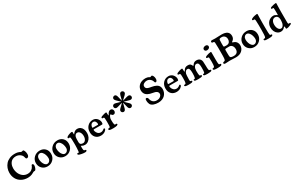

<svg xmlns="http://www.w3.org/2000/svg" viewBox="311 -2810 7846 5081"><g transform="rotate(-30 4234.0 -269.5)"><path d="M398.9 13.2Q289.6 13.2 205.8 -33.4Q122.1 -80.1 77.9 -160.9Q33.7 -241.7 33.7 -344.2Q33.7 -416 57.9 -481.4Q82 -546.9 127.2 -598.9Q172.4 -650.9 244.1 -681.9Q315.9 -712.9 403.8 -712.9Q450.7 -712.9 485.8 -705.8Q521 -698.7 536.9 -690.2Q552.7 -681.6 567.4 -674.6Q582 -667.5 592.8 -667.5Q605 -667.5 616.7 -672.6Q628.4 -677.7 641.1 -677.7Q663.1 -677.7 680.2 -632.1Q697.3 -586.4 697.3 -535.2Q697.3 -491.2 678 -469Q658.7 -446.8 633.3 -446.8Q623.5 -446.8 616.9 -450Q610.4 -453.1 605.7 -460.9Q601.1 -468.8 598.9 -474.9Q596.7 -481 593.3 -494.1Q589.8 -507.3 587.9 -513.7Q576.2 -563 520.8 -601.8Q465.3 -640.6 397.5 -640.6Q350.1 -640.6 312.3 -625.5Q274.4 -610.4 250.5 -585.9Q226.6 -561.5 210.4 -529.1Q194.3 -496.6 187.7 -463.9Q181.2 -431.2 181.2 -397Q181.2 -308.6 215.6 -235.8Q250 -163.1 310.3 -121.6Q370.6 -80.1 443.8 -80.1Q513.2 -80.1 560.8 -111.1Q608.4 -142.1 632.3 -191.9Q634.3 -196.8 638.7 -208Q643.1 -219.2 645.8 -224.9Q648.4 -230.5 654.3 -235.6Q660.2 -240.7 667.5 -240.7Q683.1 -240.7 694.3 -227.3Q705.6 -213.9 705.6 -188.5Q705.6 -159.7 693.1 -122.3Q680.7 -85 666 -68.4Q655.8 -56.6 642.1 -54.7Q638.2 -54.2 634.3 -54.2Q630.4 -54.2 625.7 -54.4Q621.1 -54.7 618.7 -54.7Q610.4 -54.7 596.7 -47.6Q583 -40.5 564.9 -30.5Q546.9 -20.5 524.4 -10.5Q502 -0.5 468.8 6.3Q435.5 13.2 398.9 13.2Z M770 -216.3Q770 -316.9 842.3 -386.5Q914.6 -456.1 1023.4 -456.1Q1120.6 -456.1 1182.6 -394.3Q1244.6 -332.5 1244.6 -232.9Q1244.6 -128.9 1174.6 -57.9Q1104.5 13.2 999.5 13.2Q900.9 13.2 835.4 -52Q770 -117.2 770 -216.3ZM1023.4 -48.8Q1066.9 -48.8 1096.9 -82.5Q1127 -116.2 1127 -166.5Q1127 -217.3 1110.6 -268.3Q1094.2 -319.3 1062.3 -355.2Q1030.3 -391.1 991.7 -391.1Q949.7 -391.1 920.7 -357.4Q891.6 -323.7 891.6 -271Q891.6 -218.8 908.2 -168Q924.8 -117.2 955.8 -83Q986.8 -48.8 1023.4 -48.8Z M1309.6 -216.3Q1309.6 -316.9 1381.8 -386.5Q1454.1 -456.1 1563 -456.1Q1660.2 -456.1 1722.2 -394.3Q1784.2 -332.5 1784.2 -232.9Q1784.2 -128.9 1714.1 -57.9Q1644 13.2 1539.1 13.2Q1440.4 13.2 1375 -52Q1309.6 -117.2 1309.6 -216.3ZM1563 -48.8Q1606.4 -48.8 1636.5 -82.5Q1666.5 -116.2 1666.5 -166.5Q1666.5 -217.3 1650.1 -268.3Q1633.8 -319.3 1601.8 -355.2Q1569.8 -391.1 1531.2 -391.1Q1489.3 -391.1 1460.2 -357.4Q1431.2 -323.7 1431.2 -271Q1431.2 -218.8 1447.8 -168Q1464.4 -117.2 1495.4 -83Q1526.4 -48.8 1563 -48.8Z M1912.1 -106V-168.5Q1912.1 -248.5 1909.4 -288.1Q1906.7 -327.6 1901.4 -341.8Q1896 -356 1884.8 -357.4Q1875.5 -358.9 1865.7 -356.7Q1856 -354.5 1850.6 -355.5Q1833 -357.9 1833 -376Q1833 -386.7 1838.9 -394.8Q1844.7 -402.8 1859.9 -412.1Q1885.7 -429.7 1931.4 -444.3Q1977.1 -459 1999 -459Q2022 -459 2022 -437Q2022 -431.6 2022.2 -419.2Q2022.5 -406.7 2022.5 -397.9Q2022.5 -383.8 2023.7 -377.2Q2024.9 -370.6 2027.8 -371.1Q2031.2 -371.1 2046.4 -393.1Q2067.4 -422.9 2098.6 -440.2Q2129.9 -457.5 2164.6 -457.5Q2224.1 -457.5 2265.1 -427Q2306.2 -396.5 2324.7 -346.2Q2343.3 -295.9 2343.3 -229.5Q2343.3 -167 2317.4 -111.1Q2291.5 -55.2 2244.6 -20.3Q2197.8 14.6 2142.1 14.6Q2088.9 14.6 2051.8 -8.8Q2036.1 -18.6 2032.2 -18.6Q2026.4 -18.6 2026.4 8.3Q2026.4 90.3 2032.7 107.4Q2040 127.9 2061 131.8Q2064.5 132.8 2072 134Q2079.6 135.3 2082.5 135.7Q2098.6 138.2 2098.6 155.3Q2098.6 170.9 2082.5 179.4Q2066.4 188 2037.1 188Q1986.3 188 1934.1 176.3Q1883.3 166.5 1861.1 154.5Q1838.9 142.6 1838.9 126Q1838.9 117.2 1843.3 111.8Q1847.7 106.4 1855 105.5Q1860.8 104.5 1869.4 107.7Q1877.9 110.8 1883.3 110.4Q1898.9 108.4 1902.3 78.1Q1912.1 -21 1912.1 -106ZM2117.7 -49.3Q2165.5 -49.3 2196.3 -94.5Q2227.1 -139.6 2227.1 -206.5Q2227.1 -274.9 2197 -322.3Q2167 -369.6 2115.2 -369.6Q2074.2 -369.6 2049.6 -331.5Q2024.9 -293.5 2024.4 -231.4L2023.4 -131.8Q2022.9 -91.8 2046.1 -70.6Q2069.3 -49.3 2117.7 -49.3Z M2645.5 -457.5Q2686 -457.5 2720.7 -440.2Q2755.4 -422.9 2777.1 -396.2Q2798.8 -369.6 2810.8 -338.9Q2822.8 -308.1 2822.8 -279.3Q2822.8 -262.7 2817.4 -237.8Q2814.5 -225.1 2790 -225.1L2558.1 -226.1Q2543.9 -226.1 2538.1 -222.7Q2532.2 -219.2 2532.2 -210.9Q2532.2 -195.3 2536.6 -177.7Q2549.8 -127 2585 -94.7Q2620.1 -62.5 2670.9 -62.5Q2694.3 -62.5 2715.8 -70.6Q2737.3 -78.6 2749.3 -88.1Q2761.2 -97.7 2772.2 -105.7Q2783.2 -113.8 2788.6 -113.8Q2797.4 -113.8 2802.7 -107.2Q2808.1 -100.6 2808.1 -88.4Q2808.1 -75.7 2794.9 -58.3Q2781.7 -41 2759.5 -24.7Q2737.3 -8.3 2702.4 2.9Q2667.5 14.2 2629.4 14.2Q2530.8 14.2 2472.7 -47.4Q2414.6 -108.9 2414.6 -211.4Q2414.6 -320.3 2480.2 -388.9Q2545.9 -457.5 2645.5 -457.5ZM2694.3 -275.4Q2703.1 -275.4 2707.8 -283Q2712.4 -290.5 2712.4 -299.3Q2712.4 -340.8 2689.9 -372.6Q2667.5 -404.3 2627.4 -404.3Q2564.9 -404.3 2539.1 -330.6Q2531.7 -308.6 2531.7 -288.6Q2531.7 -280.3 2538.8 -278.3Q2545.9 -276.4 2564 -276.4Z M2948.2 -203.1V-239.3Q2948.2 -307.1 2943.4 -333.5Q2938.5 -359.9 2924.3 -362.8Q2915 -364.7 2904.8 -363.5Q2894.5 -362.3 2890.6 -363.3Q2876 -365.7 2876 -384.3Q2876 -397.5 2883.1 -403.8Q2890.1 -410.2 2909.7 -418.5Q2945.3 -433.6 2987.1 -443.1Q3028.8 -452.6 3044.4 -452.6Q3050.3 -452.6 3053.2 -449.7Q3056.2 -446.8 3057.1 -442.9Q3058.1 -439 3058.6 -430.7Q3061 -397.5 3061 -378.4Q3061 -350.1 3068.4 -350.1Q3069.8 -350.1 3071.8 -352.3Q3073.7 -354.5 3076.4 -358.6Q3079.1 -362.8 3080.8 -366.2Q3082.5 -369.6 3085.7 -375.5Q3088.9 -381.3 3089.8 -383.3Q3128.9 -455.6 3187 -455.6Q3221.2 -455.6 3240.5 -431.4Q3259.8 -407.2 3259.8 -374Q3259.8 -345.7 3241.5 -323.2Q3223.1 -300.8 3197.3 -300.8Q3181.2 -300.8 3169.7 -305.7Q3158.2 -310.5 3152.3 -317.4Q3146.5 -324.2 3142.3 -330.8Q3138.2 -337.4 3133.5 -342.3Q3128.9 -347.2 3123.5 -347.2Q3115.2 -347.2 3109.9 -340.8Q3092.8 -320.8 3079.6 -286.6Q3066.4 -252.4 3066.4 -222.2Q3066.4 -115.2 3077.1 -76.2Q3082.5 -56.6 3098.1 -54.2Q3104 -53.2 3118.2 -54.7Q3132.3 -56.2 3137.7 -54.7Q3153.3 -50.8 3153.3 -34.2Q3153.3 8.3 3010.7 8.3Q2935.5 8.3 2906 0.7Q2876.5 -6.8 2876.5 -28.8Q2876.5 -46.9 2889.2 -50.3Q2894.5 -52.2 2905.8 -52.5Q2917 -52.7 2921.4 -54.2Q2936.5 -56.6 2941.9 -73.7Q2948.2 -90.8 2948.2 -203.1Z M3291 -478.5Q3291 -504.9 3308.8 -522.9Q3326.7 -541 3354 -541Q3378.4 -541 3438.2 -522Q3498 -502.9 3528.3 -496.6Q3537.1 -494.1 3537.6 -495.1Q3538.1 -496.1 3531.7 -502.9Q3512.2 -523.4 3482.9 -550.5Q3453.6 -577.6 3435.1 -596.7Q3416.5 -615.7 3407.2 -632.3Q3393.1 -656.2 3399.4 -680.4Q3405.8 -704.6 3429.7 -718.3Q3453.6 -731.9 3477.5 -725.3Q3501.5 -718.8 3515.1 -694.8Q3527.3 -673.8 3540.8 -612.3Q3554.2 -550.8 3563.5 -522Q3565.4 -516.1 3566.2 -514.9Q3566.9 -513.7 3567.9 -514.9Q3568.8 -516.1 3570.8 -522Q3578.6 -548.3 3587.6 -588.1Q3596.7 -627.9 3604 -652.8Q3611.3 -677.7 3621.1 -694.8Q3634.8 -718.8 3658.7 -725.3Q3682.6 -731.9 3706.5 -718.3Q3730.5 -704.6 3736.8 -680.4Q3743.2 -656.2 3729 -632.3Q3719.7 -615.7 3700 -596.7Q3680.2 -577.6 3651.6 -552Q3623 -526.4 3602.5 -503.4Q3596.7 -496.1 3597.7 -495.6Q3598.6 -495.6 3606 -497.6Q3634.3 -504.4 3672.6 -516.1Q3710.9 -527.8 3736.8 -534.4Q3762.7 -541 3782.2 -541Q3809.6 -541 3827.4 -523.4Q3845.2 -505.9 3845.2 -478.5Q3845.2 -451.2 3827.4 -433.6Q3809.6 -416 3782.2 -416Q3757.8 -416 3697.5 -435.3Q3637.2 -454.6 3606 -460.9Q3596.2 -463.4 3596.2 -461.9Q3596.2 -461.4 3602.1 -454.6Q3623 -431.2 3669.9 -388.7Q3716.8 -346.2 3729 -324.7Q3743.2 -300.8 3736.8 -276.4Q3730.5 -252 3706.5 -238.3Q3684.1 -225.1 3659.4 -231.9Q3634.8 -238.8 3621.1 -262.2Q3608.4 -283.7 3595.2 -345.7Q3582 -407.7 3572.3 -437.5Q3569.3 -445.8 3568.1 -445.6Q3566.9 -445.3 3564 -437Q3554.2 -407.2 3541 -345.5Q3527.8 -283.7 3515.1 -262.2Q3501.5 -238.3 3477.5 -231.4Q3453.6 -224.6 3429.7 -238.3Q3407.2 -251.5 3400.4 -276.1Q3393.6 -300.8 3407.2 -324.7Q3419.4 -346.2 3466.1 -388.4Q3512.7 -430.7 3533.7 -454.1Q3540 -461.4 3539.6 -462.2Q3539.1 -462.9 3529.3 -460.9Q3500 -454.6 3439.2 -435.3Q3378.4 -416 3354 -416Q3326.7 -416 3308.8 -433.6Q3291 -451.2 3291 -478.5Z M4209 -201.7Q4221.7 -129.9 4266.1 -92.5Q4310.5 -55.2 4377 -55.2Q4445.8 -55.2 4487.5 -91.1Q4529.3 -127 4529.3 -168.5Q4529.3 -214.4 4492.4 -242.4Q4455.6 -270.5 4374 -281.7Q4333.5 -288.1 4300.5 -297.6Q4267.6 -307.1 4236.1 -324Q4204.6 -340.8 4183.6 -363.5Q4162.6 -386.2 4149.7 -419.9Q4136.7 -453.6 4136.7 -495.6Q4136.7 -559.1 4171.6 -609.6Q4206.5 -660.2 4265.6 -687.3Q4324.7 -714.4 4396.5 -714.4Q4429.2 -714.4 4455.3 -708Q4481.4 -701.7 4493.9 -694.3Q4506.3 -687 4516.8 -680.7Q4527.3 -674.3 4532.7 -674.3Q4540 -674.3 4553 -682.1Q4565.9 -689.9 4573.7 -689.9Q4601.1 -689.9 4619.4 -650.1Q4637.7 -610.4 4637.7 -565.9Q4637.7 -533.2 4625 -509.3Q4612.3 -485.4 4590.8 -485.4Q4586.4 -485.4 4582.5 -486.3Q4578.6 -487.3 4575.9 -488.5Q4573.2 -489.7 4570.6 -493.2Q4567.9 -496.6 4566.4 -498Q4564.9 -499.5 4562.7 -504.9Q4560.5 -510.3 4559.8 -512.2Q4559.1 -514.2 4556.9 -521.2Q4554.7 -528.3 4554.2 -530.3Q4543 -561 4525.4 -582.5Q4503.4 -609.4 4470.7 -625.7Q4438 -642.1 4403.3 -642.1Q4347.2 -642.1 4306.4 -614.3Q4265.6 -586.4 4265.6 -543Q4265.6 -528.8 4268.3 -517.3Q4271 -505.9 4277.1 -496.6Q4283.2 -487.3 4290.5 -480.2Q4297.9 -473.1 4309.8 -467Q4321.8 -460.9 4333.3 -456.5Q4344.7 -452.1 4362.3 -448Q4379.9 -443.8 4395.3 -440.9Q4410.6 -438 4433.1 -434.1Q4472.7 -426.8 4502.9 -418Q4533.2 -409.2 4563.5 -393.6Q4593.8 -377.9 4613.3 -357.4Q4632.8 -336.9 4645 -306.2Q4657.2 -275.4 4657.2 -236.3Q4657.2 -184.6 4638.7 -138.7Q4620.1 -92.8 4585.7 -57.9Q4551.3 -22.9 4498.8 -2.7Q4446.3 17.6 4382.8 17.6Q4302.7 17.6 4242.9 -4.4Q4183.1 -26.4 4155.8 -68.8Q4146.5 -83 4137.5 -116.7Q4128.4 -150.4 4128.4 -191.9Q4128.4 -221.7 4136 -234.6Q4143.6 -247.6 4160.2 -247.6Q4179.2 -247.6 4191.9 -234.4Q4204.6 -221.2 4209 -201.7Z M4958 -457.5Q4998.5 -457.5 5033.2 -440.2Q5067.9 -422.9 5089.6 -396.2Q5111.3 -369.6 5123.3 -338.9Q5135.3 -308.1 5135.3 -279.3Q5135.3 -262.7 5129.9 -237.8Q5127 -225.1 5102.5 -225.1L4870.6 -226.1Q4856.4 -226.1 4850.6 -222.7Q4844.7 -219.2 4844.7 -210.9Q4844.7 -195.3 4849.1 -177.7Q4862.3 -127 4897.5 -94.7Q4932.6 -62.5 4983.4 -62.5Q5006.8 -62.5 5028.3 -70.6Q5049.8 -78.6 5061.8 -88.1Q5073.7 -97.7 5084.7 -105.7Q5095.7 -113.8 5101.1 -113.8Q5109.9 -113.8 5115.2 -107.2Q5120.6 -100.6 5120.6 -88.4Q5120.6 -75.7 5107.4 -58.3Q5094.2 -41 5072 -24.7Q5049.8 -8.3 5014.9 2.9Q4980 14.2 4941.9 14.2Q4843.3 14.2 4785.2 -47.4Q4727.1 -108.9 4727.1 -211.4Q4727.1 -320.3 4792.7 -388.9Q4858.4 -457.5 4958 -457.5ZM5006.8 -275.4Q5015.6 -275.4 5020.3 -283Q5024.9 -290.5 5024.9 -299.3Q5024.9 -340.8 5002.4 -372.6Q4980 -404.3 4939.9 -404.3Q4877.4 -404.3 4851.6 -330.6Q4844.2 -308.6 4844.2 -288.6Q4844.2 -280.3 4851.3 -278.3Q4858.4 -276.4 4876.5 -276.4Z M5269.5 -212.4V-248Q5269.5 -294.9 5267.1 -317.1Q5264.6 -339.4 5260 -347.2Q5255.4 -355 5245.1 -357.4Q5236.3 -359.4 5224.9 -358.9Q5213.4 -358.4 5209 -359.9Q5192.9 -363.3 5192.9 -380.4Q5192.9 -391.1 5199.7 -398.2Q5206.5 -405.3 5225.6 -414.6Q5254.4 -427.7 5295.4 -439.9Q5336.4 -452.1 5360.8 -452.1Q5371.1 -452.1 5375.2 -447.5Q5379.4 -442.9 5379.4 -431.6Q5379.4 -422.4 5380.6 -404.3Q5381.8 -386.2 5381.8 -369.1Q5381.8 -348.1 5390.6 -348.1Q5392.1 -348.1 5393.6 -348.6Q5395 -349.1 5396.2 -350.1Q5397.5 -351.1 5398.4 -352.3Q5399.4 -353.5 5400.6 -355.7Q5401.9 -357.9 5402.8 -359.6Q5403.8 -361.3 5405.5 -364.5Q5407.2 -367.7 5408.2 -369.6Q5430.2 -409.2 5460.4 -429.7Q5490.7 -450.2 5542.5 -450.2Q5589.8 -450.2 5611.3 -436Q5632.8 -421.9 5645.5 -396.5Q5646 -396 5646.5 -394.5Q5651.4 -385.3 5653.3 -381.3Q5655.3 -377.4 5658.2 -373Q5661.1 -368.7 5663.3 -367.2Q5665.5 -365.7 5668 -365.7Q5675.8 -365.7 5686.5 -383.3Q5728 -450.2 5803.7 -450.2Q5884.8 -450.2 5921.9 -399.9Q5941.9 -372.6 5947.3 -333.5Q5952.6 -294.4 5952.6 -211.4Q5952.6 -106.9 5962.4 -73.7Q5966.8 -57.1 5981 -52.7Q5986.3 -51.3 5994.1 -50.8Q6002 -50.3 6005.9 -49.3Q6020 -45.4 6020 -31.7Q6020 -20 6011.7 -12Q6003.4 -3.9 5975.1 1.7Q5946.8 7.3 5897.5 7.3Q5826.7 7.3 5799.8 0Q5772.9 -7.3 5772.9 -27.3Q5772.9 -44.9 5784.2 -46.9Q5787.1 -47.4 5795.7 -47.1Q5804.2 -46.9 5807.6 -48.3Q5812.5 -49.8 5815.2 -51.3Q5817.9 -52.7 5820.8 -57.1Q5823.7 -61.5 5825.7 -68.4Q5835.9 -98.6 5835.9 -210.9Q5835.9 -251 5833 -277.3Q5830.1 -303.7 5822 -325.9Q5814 -348.1 5797.9 -358.6Q5781.7 -369.1 5756.8 -369.1Q5719.2 -369.1 5693.1 -324.5Q5667 -279.8 5667 -211.4Q5667 -106.9 5676.8 -73.7Q5681.6 -56.6 5695.3 -52.7Q5701.2 -51.3 5708.7 -50.8Q5716.3 -50.3 5720.2 -49.3Q5733.9 -45.4 5733.9 -31.7Q5733.9 -20 5725.6 -12Q5717.3 -3.9 5689 1.7Q5660.6 7.3 5611.3 7.3Q5540.5 7.3 5513.7 0Q5486.8 -7.3 5486.8 -27.3Q5486.8 -44.9 5498.5 -46.9Q5501.5 -47.4 5510.5 -47.1Q5519.5 -46.9 5522.5 -48.3Q5529.3 -50.3 5533.4 -54.2Q5537.6 -58.1 5540 -68.4Q5553.2 -107.4 5553.2 -210.9Q5553.2 -250.5 5550.5 -277.1Q5547.9 -303.7 5540.8 -325.9Q5533.7 -348.1 5520 -358.6Q5506.3 -369.1 5484.9 -369.1Q5443.4 -369.1 5415.8 -325.2Q5388.2 -281.2 5388.2 -215.8Q5388.2 -193.8 5386.5 -157.2Q5384.8 -120.6 5384.3 -105Q5383.8 -89.4 5386.2 -70.8Q5390.1 -52.7 5404.8 -50.3Q5410.2 -49.3 5417.5 -48.6Q5424.8 -47.9 5428.7 -46.4Q5433.6 -45.4 5437.3 -40.8Q5440.9 -36.1 5440.9 -30.3Q5440.9 -9.3 5414.3 -1Q5387.7 7.3 5314 7.3Q5248.5 7.3 5221.2 -1.7Q5193.8 -10.7 5193.8 -29.8Q5193.8 -44.4 5205.6 -47.4Q5210 -48.8 5220.2 -48.8Q5230.5 -48.8 5234.9 -49.8Q5252 -54.2 5257.8 -71.8Q5269.5 -103 5269.5 -212.4Z M6120.6 -599.1Q6120.6 -630.4 6148.4 -648.4Q6176.3 -666.5 6211.9 -666.5Q6241.2 -666.5 6259.5 -650.4Q6277.8 -634.3 6277.8 -607.9Q6277.8 -577.1 6250.7 -557.9Q6223.6 -538.6 6186.5 -538.6Q6158.7 -538.6 6139.6 -555.2Q6120.6 -571.8 6120.6 -599.1ZM6141.1 -203.6V-235.8Q6141.1 -310.5 6137.5 -333.7Q6133.8 -356.9 6119.6 -360.4Q6111.3 -362.3 6099.6 -361.6Q6087.9 -360.8 6084 -361.8Q6067.9 -365.7 6067.9 -382.3Q6067.9 -395 6076.7 -402.3Q6085.4 -409.7 6111.8 -420.9Q6138.2 -432.1 6181.6 -442.1Q6225.1 -452.1 6244.1 -452.1Q6253.9 -452.1 6257.3 -447.3Q6260.7 -442.4 6260.7 -430.7Q6260.7 -425.8 6260.5 -383.3Q6260.3 -340.8 6260.3 -252V-208.5Q6260.3 -100.6 6268.1 -74.7Q6272.9 -57.1 6287.6 -54.7Q6293 -53.7 6301 -53.2Q6309.1 -52.7 6313.5 -51.3Q6327.6 -46.4 6327.6 -31.7Q6327.6 -10.7 6297.9 -0.7Q6268.1 9.3 6195.8 9.3Q6124.5 9.3 6095.2 1.2Q6065.9 -6.8 6065.9 -27.3Q6065.9 -45.4 6078.1 -48.8Q6083 -50.3 6092 -50.5Q6101.1 -50.8 6105 -51.8Q6112.3 -53.2 6119.4 -59.1Q6126.5 -64.9 6129.4 -73.2Q6141.1 -106 6141.1 -203.6Z M6566.4 -0.5Q6545.4 -0.5 6505.1 2.7Q6464.8 5.9 6440.4 5.9Q6387.7 5.9 6387.7 -23.4Q6387.7 -30.3 6389.6 -35.2Q6391.6 -40 6393.8 -43Q6396 -45.9 6401.9 -48.6Q6407.7 -51.3 6411.1 -52.2Q6414.6 -53.2 6424.1 -55.4Q6433.6 -57.6 6438 -58.6Q6446.8 -61 6452.6 -65.9Q6458.5 -70.8 6462.9 -83.3Q6467.3 -95.7 6469.7 -111.6Q6472.2 -127.4 6473.6 -157Q6475.1 -186.5 6475.6 -220.2Q6476.1 -253.9 6476.1 -307.1V-446.8Q6476.1 -566.9 6471.2 -605.5Q6468.8 -624 6462.9 -631.3Q6457 -638.7 6444.3 -640.1Q6440.9 -640.6 6430.2 -641.6Q6419.4 -642.6 6415 -643.6Q6390.6 -646.5 6390.6 -671.4Q6390.6 -706.5 6434.1 -706.5Q6449.2 -706.5 6475.6 -704.6Q6502 -702.6 6529.3 -702.6Q6562 -702.6 6625.5 -705.8Q6689 -709 6721.7 -709Q6951.2 -709 6951.2 -539.1Q6951.2 -466.8 6898.9 -421.4Q6893.1 -416 6883.5 -409.7Q6874 -403.3 6870.1 -399.7Q6866.2 -396 6866.2 -392.1Q6866.2 -383.3 6907.2 -370.1Q6958.5 -353 6986.8 -311.8Q7015.1 -270.5 7015.1 -217.3Q7015.1 -120.6 6945.8 -57.1Q6876.5 6.3 6756.3 6.3Q6726.1 6.3 6660.4 2.9Q6594.7 -0.5 6566.4 -0.5ZM6694.8 -393.1Q6727.5 -393.1 6751.7 -403.6Q6775.9 -414.1 6789.3 -432.1Q6802.7 -450.2 6809.1 -471.2Q6815.4 -492.2 6815.4 -516.1Q6815.4 -577.1 6780.5 -612.1Q6745.6 -647 6691.9 -647Q6646 -647 6631.1 -637Q6616.2 -627 6614.7 -603Q6610.8 -552.7 6610.8 -498Q6610.8 -435.1 6611.8 -422.9Q6612.8 -409.2 6617.4 -403.8Q6622.1 -398.4 6638.7 -395.8Q6655.3 -393.1 6694.8 -393.1ZM6726.6 -54.2Q6791 -54.2 6826.4 -87.6Q6861.8 -121.1 6861.8 -185.1Q6861.8 -253.4 6829.1 -292.5Q6796.4 -331.5 6747.1 -332.5Q6734.9 -332.5 6700.2 -331.8Q6665.5 -331.1 6656.2 -331.1Q6631.8 -331.1 6622.1 -323.7Q6612.3 -316.4 6612.3 -300.8V-220.7Q6612.3 -117.2 6619.6 -92.3Q6630.9 -54.2 6726.6 -54.2Z M7087.9 -216.3Q7087.9 -316.9 7160.2 -386.5Q7232.4 -456.1 7341.3 -456.1Q7438.5 -456.1 7500.5 -394.3Q7562.5 -332.5 7562.5 -232.9Q7562.5 -128.9 7492.4 -57.9Q7422.4 13.2 7317.4 13.2Q7218.8 13.2 7153.3 -52Q7087.9 -117.2 7087.9 -216.3ZM7341.3 -48.8Q7384.8 -48.8 7414.8 -82.5Q7444.8 -116.2 7444.8 -166.5Q7444.8 -217.3 7428.5 -268.3Q7412.1 -319.3 7380.1 -355.2Q7348.1 -391.1 7309.6 -391.1Q7267.6 -391.1 7238.5 -357.4Q7209.5 -323.7 7209.5 -271Q7209.5 -218.8 7226.1 -168Q7242.7 -117.2 7273.7 -83Q7304.7 -48.8 7341.3 -48.8Z M7704.1 -295.4V-437.5Q7704.1 -546.4 7699 -581.5Q7693.8 -616.7 7676.3 -620.1Q7667.5 -622.1 7656 -620.4Q7644.5 -618.7 7641.1 -619.1Q7622.6 -621.6 7622.6 -640.6Q7622.6 -652.3 7629.4 -658.9Q7636.2 -665.5 7654.8 -674.8Q7682.6 -689.9 7731 -701.2Q7779.3 -712.4 7804.7 -712.4Q7814.9 -712.4 7819.1 -707.8Q7823.2 -703.1 7823.2 -690.9Q7823.2 -680.2 7820.6 -600.8Q7817.9 -521.5 7817.9 -438.5V-301.8Q7817.9 -96.7 7827.6 -69.8Q7832.5 -55.2 7848.1 -52.7Q7854 -51.8 7861.6 -51.3Q7869.1 -50.8 7873 -50.3Q7886.2 -46.4 7886.2 -33.7Q7886.2 -13.7 7858.2 -3.2Q7830.1 7.3 7756.3 7.3Q7681.2 7.3 7651.6 -0.2Q7622.1 -7.8 7622.1 -27.3Q7622.1 -46.4 7637.2 -48.8Q7641.6 -49.8 7650.6 -49.3Q7659.7 -48.8 7663.6 -49.8Q7670.9 -50.8 7678.5 -56.4Q7686 -62 7689.5 -71.3Q7704.1 -109.9 7704.1 -295.4Z M7939.5 -220.2Q7939.5 -271.5 7957.8 -316.2Q7976.1 -360.8 8006.3 -391.1Q8036.6 -421.4 8075.9 -438.7Q8115.2 -456.1 8157.2 -456.1Q8206.1 -456.1 8248.5 -424.3Q8252 -422.4 8256.1 -419.4Q8260.3 -416.5 8262.2 -415.3Q8264.2 -414.1 8266.4 -413.1Q8268.6 -412.1 8271 -412.1Q8277.8 -412.1 8277.8 -424.8V-471.7Q8277.8 -601.1 8272 -621.1Q8268.1 -632.3 8255.4 -633.8Q8251.5 -634.3 8241.5 -631.8Q8231.4 -629.4 8223.6 -630.4Q8216.3 -630.9 8211.7 -636.2Q8207 -641.6 8207 -651.4Q8207 -662.1 8214.8 -669.4Q8222.7 -676.8 8240.7 -683.1Q8271.5 -694.3 8316.4 -703.6Q8361.3 -712.9 8381.8 -712.9Q8397 -712.9 8397 -692.4Q8397 -689 8394 -616.5Q8391.1 -543.9 8391.1 -446.8V-301.8Q8391.1 -237.8 8391.8 -171.9Q8392.6 -106 8392.6 -104.5Q8392.6 -90.8 8397.9 -80.1Q8403.3 -69.3 8413.1 -67.4Q8421.9 -65.9 8430.2 -68.8Q8438.5 -71.8 8445.3 -70.8Q8461.9 -67.4 8461.9 -49.3Q8461.9 -27.3 8398.4 -5.9Q8345.7 17.1 8304.2 17.1Q8290.5 17.1 8286.4 13.2Q8282.2 9.3 8281.7 -4.4Q8281.7 -9.8 8281.5 -19.5Q8281.2 -29.3 8281.2 -35.6Q8281.2 -62.5 8268.1 -62.5Q8265.6 -62.5 8262.9 -60.8Q8260.3 -59.1 8258.1 -56.6Q8255.9 -54.2 8251 -48.3Q8246.1 -42.5 8241.7 -37.6Q8195.3 12.7 8129.9 12.7Q8073.2 12.7 8029.3 -19.3Q7985.4 -51.3 7962.4 -104Q7939.5 -156.7 7939.5 -220.2ZM8174.3 -57.6Q8217.8 -57.6 8247.3 -109.4Q8276.9 -161.1 8277.8 -232.4L8278.8 -276.4Q8279.3 -327.6 8252 -362.3Q8224.6 -397 8174.3 -397Q8127.4 -397 8095.2 -354Q8063 -311 8063 -236.3Q8063 -160.2 8094.2 -108.9Q8125.5 -57.6 8174.3 -57.6Z"/></g></svg>

Font: Cooper* SemiBold
Style: Regular
Weight: 600
Designer: Owen Earl
Foundry: indestructible type*
Version: Version 0.001